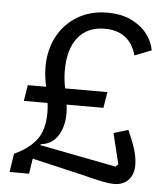

<svg xmlns="http://www.w3.org/2000/svg" viewBox="-52 -756 704 815"><g transform="rotate(5 300.0 -349.0)"><path d="M361 -6 338 -12 111 -65 101 0H18L30 -79Q92 -107 124 -149Q156 -191 156 -265Q156 -288 153 -306H52L63 -374H141Q131 -419 131 -458Q131 -531 161.5 -588Q192 -645 247 -677.5Q302 -710 373 -710Q433 -710 476 -689Q519 -668 543.5 -635.5Q568 -603 574 -567L503 -539Q474 -641 368 -641Q294 -641 254 -591Q214 -541 214 -450Q214 -412 222 -374H402L391 -306H234Q237 -290 237 -268Q237 -214 213 -174.5Q189 -135 140 -129L138 -125L464 -62L475 -73L443 -203L505 -222L521 -184Q547 -122 547 -75Q547 -36 525 -12Q503 12 463 12Q445 12 417 6.5Q389 1 361 -6Z"/></g></svg>

Font: iA Writer Duo S
Style: Italic
Weight: 400
Italic angle: -9.5°
Designer: Mike Abbink, Paul van der Laan, Pieter van Rosmalen, Oliver Reichenstein
Foundry: Bold Monday and Information Architects Inc.
Version: Version 2.000